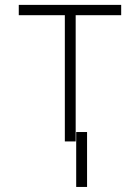

<svg xmlns="http://www.w3.org/2000/svg" viewBox="-20 -565 558 767"><path d="M55 -504.3H239V0H282.3V-504.3H464.1V-545.5H55ZM327.8 -37.6H284.4V181.8H327.8Z"/></svg>

Font: Karasuma Gothic
Style: Thin
Weight: 200
Designer: Rasmus Andersson / Ryoko Ishizuka
Foundry: rsms
Version: Version 1.00